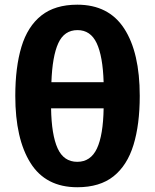

<svg xmlns="http://www.w3.org/2000/svg" viewBox="-20 -785 658 815"><path d="M573.2 -377.9Q573.2 -256.3 546.6 -169.7Q520 -83 461.9 -36.6Q403.8 9.8 308.1 9.8Q174.3 9.8 109.6 -93Q44.9 -195.8 44.9 -377.9Q44.9 -499.5 71 -586.2Q97.2 -672.9 155.3 -719Q213.4 -765.1 308.1 -765.1Q441.4 -765.1 507.3 -663.6Q573.2 -562 573.2 -377.9ZM309.1 -657.2Q252.9 -657.2 227.5 -601.8Q202.1 -546.4 198.2 -436H419.9Q416.5 -546.4 390.4 -601.8Q364.3 -657.2 309.1 -657.2ZM308.1 -98.1Q364.7 -98.1 391.4 -154.5Q418 -210.9 419.9 -325.2H196.8Q198.7 -212.4 224.6 -155.3Q250.5 -98.1 308.1 -98.1Z"/></svg>

Font: Open Sans
Style: Bold
Weight: 700
Designer: Monotype Design Team
Foundry: Monotype Imaging Inc.
Version: Version 3.000; ttfautohint (v1.8.4)